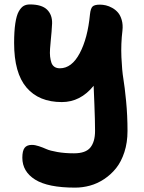

<svg xmlns="http://www.w3.org/2000/svg" viewBox="-20 -627 651 869"><path d="M319.8 222.2Q196.8 222.2 138.9 185.8Q81.1 149.4 81.1 86.9Q81.1 55.7 91.3 42.2Q101.6 28.8 124 28.8Q138.7 28.8 156.2 34.7Q173.8 40.5 190.2 47.9Q206.5 55.2 239.7 61Q272.9 66.9 314.9 66.9Q367.7 66.9 388.9 40.8Q410.2 14.6 410.2 -34.2Q410.2 -82 407.2 -155Q404.3 -228 403.8 -238.8Q344.2 -165 259.8 -165Q156.2 -165 100.1 -230.7Q43.9 -296.4 43.9 -432.1Q43.9 -485.4 49.3 -521.2Q54.7 -557.1 64.9 -575.2Q75.2 -593.3 86.9 -600.1Q98.6 -606.9 115.2 -606.9Q168.9 -606.9 192.9 -583.5Q216.8 -560.1 215.8 -521Q215.3 -505.4 213.4 -483.2Q211.4 -460.9 209.7 -443.4Q208 -425.8 206.5 -405.8Q205.1 -385.7 206.8 -370.8Q208.5 -356 212.6 -343.5Q216.8 -331.1 226.6 -324.5Q236.3 -317.9 251 -317.9Q304.7 -317.9 340.8 -386Q377 -454.1 387.2 -562Q390.1 -589.4 399.2 -597.7Q408.2 -606 432.1 -606Q445.3 -606 459.2 -602.8Q473.1 -599.6 488 -591.3Q502.9 -583 513.9 -570.3Q524.9 -557.6 531 -536.4Q537.1 -515.1 534.2 -488.8Q526.9 -428.7 529.5 -368.2Q532.2 -307.6 538.3 -271Q544.4 -234.4 550.8 -169.2Q557.1 -104 557.1 -34.2Q557.1 18.1 543 61.5Q528.8 105 505.6 134Q482.4 163.1 451.4 183.6Q420.4 204.1 387.2 213.1Q354 222.2 319.8 222.2Z"/></svg>

Font: Shantell Sans Irregular Bouncy
Style: Bold
Weight: 700
Designer: Stephen Nixon, Anya Danilova, Shantell Martin
Foundry: Arrow Type
Version: Version 1.006;[9816181b4]